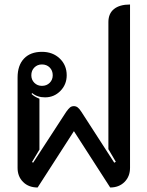

<svg xmlns="http://www.w3.org/2000/svg" viewBox="-20 -823 654 852"><path d="M58 -78V-479Q58 -533 86.5 -563Q115 -593 166 -593Q214 -593 245 -563.5Q276 -534 276 -489Q276 -448 248 -419.5Q220 -391 180 -391Q145 -391 123 -410L120 -406Q132 -394 155 -385V-159L122 -104L127 -101L274 -327Q284 -341 291 -346.5Q298 -352 308 -352Q317 -352 324.5 -346.5Q332 -341 341 -327L487 -101L494 -105L461 -161V-725Q461 -763 486 -783Q511 -803 557 -803V-78Q557 -40 532.5 -15.5Q508 9 469 9L308 -241L147 9Q107 9 82.5 -15.5Q58 -40 58 -78ZM214 -489Q214 -510 200.5 -523.5Q187 -537 166 -537Q146 -537 132.5 -523.5Q119 -510 119 -489Q119 -469 132.5 -455.5Q146 -442 166 -442Q187 -442 200.5 -455.5Q214 -469 214 -489Z"/></svg>

Font: K2D Medium
Style: Regular
Weight: 500
Designer: Katatrad Aksorn Co.,Ltd.
Foundry: Cadson Demak Co.,Ltd.
Version: Version 1.000; ttfautohint (v1.6)